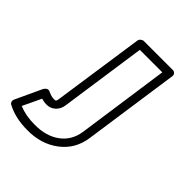

<svg xmlns="http://www.w3.org/2000/svg" viewBox="-497 -700 1056 1056"><g transform="rotate(45 31.0 -172.0)"><path d="M-273.9 161.1 -202.1 6.8Q-197.3 -2.9 -187.5 -8.5Q-177.7 -14.2 -165 -7.8Q-140.6 3.9 -122.1 3.9Q-110.4 4.9 -106.7 1.2Q-103 -2.4 -101.1 -17.1L-23.9 -546.9Q-22.5 -557.6 -13.9 -564.7Q-5.4 -571.8 3.9 -571.8H229Q239.7 -571.8 246.1 -563.7Q252.4 -555.7 251 -546.9L169.9 17.1Q155.8 114.3 80.1 171.6Q4.4 229 -103 228Q-197.8 228 -266.1 190.9Q-273.4 186.5 -275.6 178Q-277.8 169.4 -273.9 161.1ZM-219.2 155.8Q-165 178.2 -96.2 178.2Q-5.4 178.7 52 135.5Q109.4 92.3 120.1 17.1L196.8 -522H22L-50.8 -17.1Q-55.2 14.6 -76.9 34.7Q-98.6 54.7 -129.9 54.2Q-145 54.2 -168 47.9Z"/></g></svg>

Font: Trueno Black Outline
Style: Italic
Weight: 900
Width: 6
Designer: Julieta Ulanovsky
Foundry: Julieta Ulanovsky
Version: Version 3.001b | FøM Fix